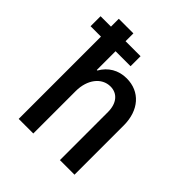

<svg xmlns="http://www.w3.org/2000/svg" viewBox="-202 -873 1005 1005"><g transform="rotate(45 300.0 -370.5)"><path d="M99 0H207V-314C207 -399 254 -460 319 -460C371 -460 404 -420 404 -356V0H512V-365C512 -477 447 -550 349 -550C288 -550 240 -521 211 -470H207V-609H318V-683H207V-741H99V-683H22V-609H99Z"/></g></svg>

Font: CommitMono
Style: 600Regular
Weight: 600
Monospace: yes
Designer: Eigil Nikolajsen
Foundry: Eigil Nikolajsen
Version: Version 1.143